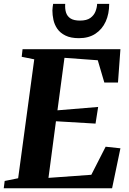

<svg xmlns="http://www.w3.org/2000/svg" viewBox="-32 -1006 690 1026"><path d="M-12 0 -7 -39 65 -53.5 151 -689 84 -702.5 88.5 -743H611.5L598.5 -565H525.5L490.5 -684L312.5 -697L275 -416.5L492.5 -434.5L478.5 -345.5L267 -358L227 -55.5L456 -72L532.5 -222L611.5 -213.5L567 0ZM390 -802Q346 -802 317.8 -816Q289.5 -830 274.2 -852.2Q259 -874.5 253.5 -900.2Q248 -926 248 -950Q248.5 -960 249.5 -969Q250.5 -978 252 -985.5H316.5Q314.5 -958.5 321 -938.5Q327.5 -918.5 345.2 -907.2Q363 -896 395.5 -896Q431.5 -896 451 -910.2Q470.5 -924.5 478.5 -945.5Q486.5 -966.5 487 -985.5H551.5Q551.5 -932 532.8 -890.8Q514 -849.5 478 -825.8Q442 -802 390 -802Z"/></svg>

Font: Merriweather 60pt ExtraBold
Style: Italic
Weight: 800
Italic angle: -7.8°
Version: Version 2.101